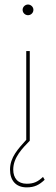

<svg xmlns="http://www.w3.org/2000/svg" viewBox="-20 -623 248 850"><path d="M104 -555.7C116.7 -555.7 127.9 -565.9 127.9 -579.6C127.9 -592.3 116.7 -603 104 -603C91.3 -603 80.1 -592.3 80.1 -579.6C80.1 -565.9 91.3 -555.7 104 -555.7ZM170.4 160.2C147.9 181.2 129.9 190.4 98.1 190.4C58.6 190.4 38.6 165 38.6 127.9C38.6 73.7 80.1 32.7 111.8 0V-397H96.2V-3.9C60.5 36.1 24.4 72.8 24.4 127.9C24.4 175.3 49.8 206.5 98.1 206.5C133.3 206.5 153.8 195.3 177.7 172.9Z"/></svg>

Font: Now Thin
Style: Regular
Weight: 100
Designer: Alfredo Marco Pradil
Foundry: Alfredo Marco Pradil
Version: Version 1.200;hotconv 1.0.109;makeotfexe 2.5.65596